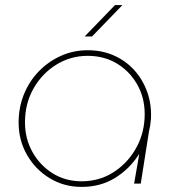

<svg xmlns="http://www.w3.org/2000/svg" viewBox="-20 -720 697 753"><path d="M300 13Q231 13 175 -21Q119 -55 86 -112.5Q53 -170 53 -239Q53 -299 74 -350.5Q95 -402 132.5 -440.5Q170 -479 219 -501Q268 -523 324 -523Q380 -523 426.5 -502.5Q473 -482 506.5 -445Q540 -408 557.5 -359Q575 -310 572 -253Q571 -240 569 -227.5Q567 -215 564 -203L532 0H506L526 -115H525Q488 -57 431 -22Q374 13 300 13ZM300 -9Q367 -9 421 -42Q475 -75 509 -131Q543 -187 547 -255Q551 -326 522 -381.5Q493 -437 441.5 -469Q390 -501 324 -501Q257 -501 201 -466.5Q145 -432 111.5 -373Q78 -314 78 -240Q78 -176 107.5 -123.5Q137 -71 187 -40Q237 -9 300 -9ZM312 -577 431 -700H460L341 -577Z"/></svg>

Font: MuseoModerno Thin
Style: Italic
Weight: 100
Italic angle: -9°
Designer: Pablo Cosgaya, Héctor Gatti, Marcela Romero, and the Authors of The MuseoModerno Project.
Foundry: Omnibus-Type Team
Version: Version 1.003